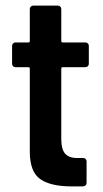

<svg xmlns="http://www.w3.org/2000/svg" viewBox="-20 -662 368 683"><path d="M284 -423H203Q198 -423 198 -418V-167Q198 -130 212.5 -114.5Q227 -99 258 -100H276Q281 -100 284.5 -96.5Q288 -93 288 -88V-12Q288 -1 276 1H234Q160 1 123 -25Q86 -51 86 -123V-418Q86 -423 81 -423H35Q30 -423 26.5 -426.5Q23 -430 23 -435V-499Q23 -504 26.5 -507.5Q30 -511 35 -511H81Q86 -511 86 -516V-630Q86 -635 89.5 -638.5Q93 -642 98 -642H186Q191 -642 194.5 -638.5Q198 -635 198 -630V-516Q198 -511 203 -511H284Q289 -511 292.5 -507.5Q296 -504 296 -499V-435Q296 -430 292.5 -426.5Q289 -423 284 -423Z"/></svg>

Font: Barlow Semi Condensed SemiBold
Style: Regular
Weight: 600
Width: 4
Designer: Jeremy Tribby
Foundry: Tribby Type
Version: Version 1.408